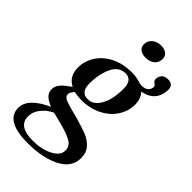

<svg xmlns="http://www.w3.org/2000/svg" viewBox="-304 -727 1050 1050"><g transform="rotate(45 221.5 -202.0)"><path d="M-34 145Q-34 105 -0.5 72Q33 39 89 14Q57 2 40 -15Q23 -32 23 -56Q23 -78 37 -96.5Q51 -115 80 -135L95 -147Q41 -175 41 -242Q41 -292 69 -336Q97 -380 149 -406Q201 -432 268 -432Q331 -432 368.5 -403Q406 -374 406 -319Q406 -269 377.5 -225Q349 -181 297 -155Q245 -129 179 -129Q150 -129 124 -135Q105 -114 105 -100Q105 -81 128 -71.5Q151 -62 199 -50L237 -40Q292 -24 324.5 -11Q357 2 380.5 28Q404 54 404 97Q404 168 329.5 206.5Q255 245 140 245Q-34 245 -34 145ZM314 127Q314 93 281.5 75Q249 57 187 41L124 25Q89 40 63 71.5Q37 103 37 140Q37 215 146 216Q217 216 265.5 191Q314 166 314 127ZM285 -233Q300 -275 300 -336Q300 -404 248 -404Q188 -404 163 -328Q147 -281 147 -225Q147 -157 200 -157Q230 -157 250.5 -176.5Q271 -196 285 -233ZM410 -456Q412 -468 398 -477Q384 -486 386 -503Q392 -545 436 -545Q484 -545 476 -490Q465 -402 362 -391L327 -424Q356 -413 380.5 -421Q405 -429 410 -456ZM206 -587Q206 -615 227 -632Q248 -649 279 -649Q305 -649 320.5 -636.5Q336 -624 336 -603Q336 -574 316 -557.5Q296 -541 264 -541Q238 -541 222 -553.5Q206 -566 206 -587Z"/></g></svg>

Font: Unna Medium
Style: Italic
Weight: 500
Italic angle: -8.05°
Designer: Jorge de Buen Unna
Foundry: Omnibus-Type
Version: Version 2.008